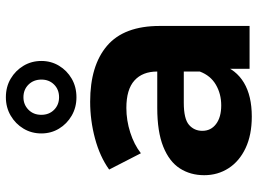

<svg xmlns="http://www.w3.org/2000/svg" viewBox="-132 -742 881 657"><g transform="rotate(-90 308.5 -413.5)"><path d="M401.5 0V-104.8L392.2 -128.4V-316.1Q392.2 -366.3 361.6 -393.9Q331.1 -421.6 267.6 -421.6Q225.2 -421.6 183.6 -408.3Q142 -395 112.6 -371.9L56.8 -480.5Q101.2 -512.3 163.1 -528.9Q225 -545.5 289 -545.5Q412.5 -545.5 480.3 -487.7Q548.2 -429.8 548.2 -307.3V0ZM238.1 7.6Q175.3 7.6 130.3 -13.6Q85.3 -34.8 61.4 -71.8Q37.5 -108.8 37.5 -155.2Q37.5 -202.7 60.9 -238.8Q84.2 -274.9 135.2 -295.4Q186.2 -315.9 268.2 -315.9H410.5V-225.1H285.5Q230.2 -225.1 209.7 -207.2Q189.3 -189.4 189.3 -161.6Q189.3 -132.3 212.6 -114.7Q235.8 -97 276.5 -97Q315.8 -97 347.1 -115.3Q378.3 -133.5 392.2 -170.2L415.7 -97.7Q399.1 -46.4 354.1 -19.4Q309.1 7.6 238.1 7.6ZM304.1 -592.4Q269.3 -592.4 241.2 -608.7Q213.1 -625 196.8 -652.1Q180.4 -679.2 180.4 -712.5Q180.4 -746.1 196.8 -773.5Q213.2 -800.9 241.3 -817.4Q269.5 -833.9 304.1 -833.9Q339.9 -833.9 367.8 -817.4Q395.6 -800.9 412 -773.5Q428.4 -746.1 428.4 -712.5Q428.4 -679.2 412 -652Q395.6 -624.8 367.7 -608.6Q339.8 -592.4 304.1 -592.4ZM304.3 -651.9Q330.7 -651.9 347.7 -669Q364.7 -686.1 364.7 -712.2Q364.7 -738.9 347.6 -756.4Q330.4 -773.8 304.1 -773.8Q279.1 -773.8 261.6 -756.7Q244.1 -739.6 244.1 -712.6Q244.1 -686.1 261.2 -669Q278.3 -651.9 304.3 -651.9Z"/></g></svg>

Font: Montserrat Thin
Style: Regular
Weight: 100
Designer: Julieta Ulanovsky
Foundry: Julieta Ulanovsky
Version: Version 9.000